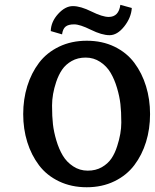

<svg xmlns="http://www.w3.org/2000/svg" viewBox="-20 -768 643 796"><path d="M212.9 -428.2Q195.8 -377 195.8 -330.6Q195.8 -284.2 199.5 -252.7Q203.1 -221.2 213.6 -185.8Q224.1 -150.4 240.2 -123.3Q256.3 -96.2 283.4 -78.4Q310.5 -60.5 343.8 -60.5Q377 -60.5 401.9 -74.7Q426.8 -88.9 441.7 -110.6Q456.5 -132.3 465.8 -162.1Q482.9 -214.4 482.9 -259.8Q482.9 -305.2 479.2 -336.7Q475.6 -368.2 465.1 -403.6Q454.6 -439 438.5 -466.3Q422.4 -493.7 395.3 -511.5Q368.2 -529.3 335.2 -529.3Q302.2 -529.3 277.3 -515.1Q252.4 -501 237.5 -479.2Q222.7 -457.5 212.9 -428.2ZM585.4 -410.6Q602.1 -356.4 602.1 -294.9Q602.1 -233.4 585.4 -179.4Q568.8 -125.5 536.9 -83.3Q504.9 -41 454.1 -16.4Q403.3 8.3 339.6 8.3Q275.9 8.3 224.9 -16.1Q173.8 -40.5 141.8 -82.8Q109.9 -125 93 -179.2Q76.2 -233.4 76.2 -294.9Q76.2 -356.4 93 -410.9Q109.9 -465.3 141.8 -507.6Q173.8 -549.8 224.9 -574.5Q275.9 -599.1 339.8 -599.1Q403.8 -599.1 454.6 -574.5Q505.4 -549.8 537.1 -507.3Q568.8 -464.8 585.4 -410.6ZM479 -748 526.4 -734.9Q523.9 -694.8 495.1 -658.4Q466.3 -622.1 434.3 -622.1Q402.3 -622.1 356.9 -644.5Q311.5 -667 287.4 -667Q263.2 -667 251.7 -657.5Q240.2 -647.9 237.3 -625.5L190.4 -639.2Q191.4 -677.7 220.9 -710.2Q250.5 -742.7 282.2 -742.7Q314 -742.7 359.4 -720.2Q404.8 -697.8 430.7 -697.8Q472.2 -697.8 479 -748Z"/></svg>

Font: Rachana
Style: Bold
Weight: 700
Designer: Hussain KH
Foundry: Hussain KH, Rajeesh K Nambiar, Santhosh Thottingal, Swathanthra Malayalam Computing (http://smc.org.in)
Version: Version 7.0.0+20221109